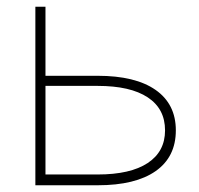

<svg xmlns="http://www.w3.org/2000/svg" viewBox="-20 -550 592 570"><path d="M85 0V-530H115V-325H270Q382 -325 442 -283Q502 -241 502 -163Q502 -84 442 -42Q382 0 270 0ZM115 -32H270Q367 -32 418.5 -66Q470 -100 470 -163Q470 -227 418.5 -261Q367 -295 270 -295H115Z"/></svg>

Font: Geist Thin
Style: Regular
Weight: 400
Designer: Basement.studio, Andrés Briganti, Mateo Zaragoza
Foundry: Basement.studio, Vercel, Andrés Briganti, Guido Ferreyra, Mateo Zaragoza
Version: Version 1.401